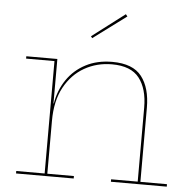

<svg xmlns="http://www.w3.org/2000/svg" viewBox="-53 -803 854 856"><g transform="rotate(5 374.0 -375.0)"><path d="M189 -11H308V0H50V-11H177V-514H50V-524.5H189ZM593.5 -11V-342Q593.5 -426.5 556.2 -474.2Q519 -522 434 -522Q366.5 -522 311 -490.5Q255.5 -459 222.2 -398Q189 -337 189 -248L183.5 -325.5H190.5Q200.5 -385.5 232.5 -432.5Q264.5 -479.5 315.8 -506.2Q367 -533 434.5 -533Q527 -533 566.2 -482.2Q605.5 -431.5 605.5 -342.5V-11H724.5V0H474.5V-11ZM476 -750 483.5 -740.5 335.5 -630.5 329.5 -638.5Z"/></g></svg>

Font: Hepta Slab ExtraLight Thin
Style: Regular
Weight: 250
Version: Version 1.102